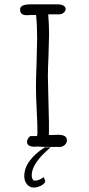

<svg xmlns="http://www.w3.org/2000/svg" viewBox="-20 -682 408 881"><path d="M202.1 -226.1Q199.7 -305.2 199.7 -332.5Q199.7 -364.7 202.6 -428.2Q205.1 -499 205.1 -523.4Q205.1 -572.3 201.2 -616.2H252.4Q263.7 -616.2 272.5 -624Q281.2 -631.8 281.2 -641.1Q281.2 -649.4 271.5 -656.2Q262.2 -662.1 240.7 -662.1H121.6Q72.3 -662.1 72.3 -639.2Q72.3 -624 80.1 -618.2Q87.9 -612.3 103.5 -612.3Q109.9 -612.3 115.2 -612.8Q120.6 -613.3 126.5 -613.3H145.5Q150.4 -564.9 150.4 -505.9Q150.4 -476.6 147.9 -394.5Q145 -320.8 145 -283.2Q145 -243.7 148.4 -177.2Q151.9 -110.8 151.9 -70.8L150.9 -64L149.9 -57.6H121.6Q115.7 -57.1 109.9 -48.6Q104 -40 104 -31.2Q104 -8.8 139.6 -8.8L151.9 -9.8Q163.1 -7.8 210 -7.8H253.9Q267.1 -7.8 277.1 -16.8Q287.1 -25.9 287.1 -38.6Q287.1 -63.5 246.1 -63.5Q236.8 -63.5 230.5 -63Q224.1 -62.5 217.3 -62.5H204.1Q204.1 -69.8 204.6 -76.2V-90.3V-120.1Q204.6 -147 202.1 -226.1ZM91.3 126.5Q91.3 147.9 103.5 163.3Q115.7 178.7 135.7 178.7Q146 178.7 158.2 174.3Q170.4 169.9 179 162.8Q187.5 155.8 187.5 147.5L180.7 130.9Q158.2 147 138.7 147Q133.8 147 130.9 142.1Q125.5 134.3 125.5 122.1Q125.5 66.4 212.4 -5.9H185.5Q143.1 20.5 117.2 54.7Q91.3 88.9 91.3 126.5Z"/></svg>

Font: Amatica SC
Style: Bold
Weight: 400
Designer: Vernon Adams, Ben Nathan
Foundry: newtypography
Version: Version 2.000